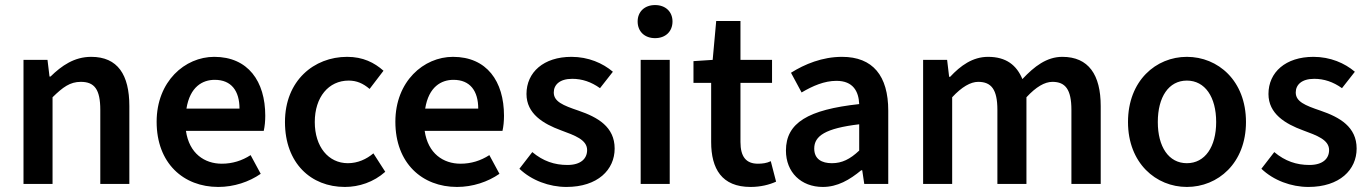

<svg xmlns="http://www.w3.org/2000/svg" viewBox="-20 -728 5420 760"><path d="M73 -491V0H188V-343C229 -383 257 -404 300 -404C354 -404 377 -374 377 -293V0H492V-308C492 -432 446 -503 341 -503C274 -503 224 -468 180 -425H176L168 -491Z M844 12C906 12 966 -8 1012 -40L972 -114C938 -92 900 -80 858 -80C790 -80 729 -120 716 -210H1024C1028 -228 1030 -248 1030 -270C1030 -406 962 -503 828 -503C712 -503 600 -406 600 -246C600 -82 706 12 844 12ZM718 -298C732 -385 782 -412 830 -412C896 -412 928 -368 928 -298Z M1108 -245C1108 -82 1211 12 1345 12C1401 12 1459 -7 1505 -48L1458 -121C1431 -98 1396 -82 1357 -82C1280 -82 1226 -147 1226 -245C1226 -344 1281 -409 1360 -409C1392 -409 1417 -398 1443 -376L1498 -448C1462 -480 1417 -503 1354 -503C1223 -503 1108 -409 1108 -245Z M1789 12C1851 12 1911 -8 1957 -40L1917 -114C1883 -92 1845 -80 1803 -80C1735 -80 1674 -120 1661 -210H1969C1973 -228 1975 -248 1975 -270C1975 -406 1907 -503 1773 -503C1657 -503 1545 -406 1545 -246C1545 -82 1651 12 1789 12ZM1663 -298C1677 -385 1727 -412 1775 -412C1841 -412 1873 -368 1873 -298Z M2036 -60C2084 -14 2154 12 2222 12C2346 12 2413 -56 2413 -140C2413 -226 2346 -264 2270 -290C2208 -311 2172 -326 2172 -362C2172 -392 2195 -416 2245 -416C2284 -416 2320 -404 2355 -379L2406 -444C2366 -478 2309 -503 2242 -503C2132 -503 2064 -442 2064 -356C2064 -278 2130 -238 2201 -212C2255 -192 2304 -175 2304 -134C2304 -100 2279 -75 2226 -75C2175 -75 2130 -90 2087 -126Z M2516 -491V0H2631V-491ZM2504 -643C2504 -603 2532 -577 2573 -577C2614 -577 2642 -603 2642 -643C2642 -682 2614 -708 2573 -708C2532 -708 2504 -682 2504 -643Z M2795 -400V-166C2795 -60 2837 12 2951 12C2991 12 3026 3 3052 -9L3031 -90C3015 -82 2997 -80 2980 -80C2933 -80 2911 -108 2911 -166V-400H3036V-491H2911V-645H2815L2801 -491L2725 -486V-400Z M3091 -132C3091 -46 3151 12 3237 12C3295 12 3343 -16 3389 -54H3393L3401 0H3496V-290C3496 -428 3435 -503 3313 -503C3235 -503 3165 -474 3111 -440L3153 -362C3197 -388 3243 -408 3291 -408C3357 -408 3379 -366 3381 -316C3179 -294 3091 -242 3091 -132ZM3381 -236V-132C3345 -98 3313 -82 3273 -82C3233 -82 3203 -98 3203 -140C3203 -190 3247 -220 3381 -236Z M3634 -491V0H3749V-343C3787 -384 3822 -404 3852 -404C3904 -404 3928 -374 3928 -293V0H4043V-343C4081 -384 4115 -404 4146 -404C4197 -404 4221 -374 4221 -293V0H4337V-308C4337 -432 4289 -503 4185 -503C4123 -503 4074 -465 4027 -415C4004 -470 3963 -503 3891 -503C3830 -503 3782 -468 3741 -424H3737L3729 -491Z M4445 -245C4445 -82 4556 12 4678 12C4801 12 4912 -82 4912 -245C4912 -409 4801 -503 4678 -503C4556 -503 4445 -409 4445 -245ZM4563 -245C4563 -344 4606 -409 4678 -409C4750 -409 4794 -344 4794 -245C4794 -147 4750 -82 4678 -82C4606 -82 4563 -147 4563 -245Z M4973 -60C5021 -14 5091 12 5159 12C5283 12 5350 -56 5350 -140C5350 -226 5283 -264 5207 -290C5145 -311 5109 -326 5109 -362C5109 -392 5132 -416 5182 -416C5221 -416 5257 -404 5292 -379L5343 -444C5303 -478 5246 -503 5179 -503C5069 -503 5001 -442 5001 -356C5001 -278 5067 -238 5138 -212C5192 -192 5241 -175 5241 -134C5241 -100 5216 -75 5163 -75C5112 -75 5067 -90 5024 -126Z"/></svg>

Font: DAIFUKU Sans Semibold
Style: Regular
Weight: 600
Designer: Original font ‘Source Sans 3’ : Paul D. Hunt
Foundry: Daifuku
Version: Version 1.000